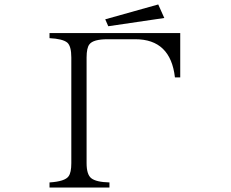

<svg xmlns="http://www.w3.org/2000/svg" viewBox="-20 -899 1040 865"><path d="M203.1 -750H792V-550.3H768.1Q748.5 -722.2 589.8 -722.2H464.8Q399.9 -722.2 382.8 -699.2Q370.1 -683.1 370.1 -640.1V-164.1Q370.1 -112.8 391.1 -96.2Q413.1 -78.6 473.1 -77.1V-54.2H203.1V-77.1Q272.9 -81.5 289.1 -105Q301.3 -121.6 301.3 -164.1V-640.1Q301.3 -690.9 283.2 -707Q262.7 -724.1 203.1 -727.1ZM692.9 -878.9 720.2 -817.9 467.8 -780.8 454.1 -812Z"/></svg>

Font: I.Ming
Style: Regular
Weight: 400
Designer: Ichiten Fonts Project
Version: Version 6.11; Dec 27, 2019